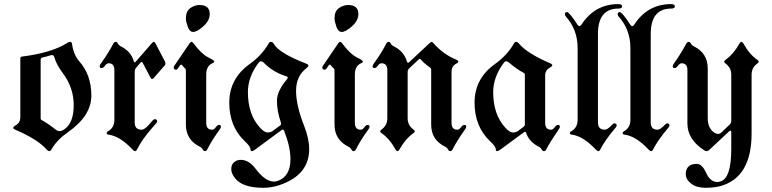

<svg xmlns="http://www.w3.org/2000/svg" viewBox="-20 -727 3763 936"><path d="M56.6 -116.2Q79.1 -128.9 79.1 -154.8V-441.4Q79.1 -450.2 86.9 -451.2Q232.4 -469.2 310.1 -519Q315.9 -522.9 322.8 -522.9Q329.6 -522.9 331.1 -513.2Q338.4 -460 366.7 -427.7Q425.3 -361.8 425.3 -261.2Q425.3 -161.6 310.5 -82Q258.3 -45.9 231.4 0.5Q226.1 9.8 220.2 9.8Q214.4 9.8 207 1.5Q163.6 -47.9 54.7 -94.7Q44.4 -99.1 44.4 -104.2Q44.4 -109.4 56.6 -116.2ZM178.2 -149.9Q178.2 -144 184.1 -141.1Q210.4 -127.4 252.9 -94.2Q261.2 -87.9 271.7 -87.9Q282.2 -87.9 295.9 -98.1Q339.4 -129.9 339.4 -214.8Q339.4 -299.8 285.6 -371.1Q254.9 -413.1 246.1 -444.3Q242.2 -458.5 235.4 -458.5Q228.5 -458.5 222.2 -456.1Q210 -451.7 187.5 -446.8Q178.2 -444.8 178.2 -435.5Z M465.8 -404.8Q465.8 -409.2 473.6 -419.9Q510.7 -471.7 532.2 -514.2Q536.6 -522.9 543.7 -522.9Q550.8 -522.9 554.7 -514.6Q558.6 -506.3 570.3 -500.5Q619.1 -475.6 632.3 -428.2Q633.8 -422.9 636.2 -422.9Q638.7 -422.9 641.6 -426.3L721.7 -518.1Q726.1 -522.9 730 -522.9Q733.9 -522.9 737.3 -516.6L783.7 -428.2Q786.6 -422.9 786.6 -417.5Q786.6 -412.1 782.2 -407.2L729.5 -346.7Q725.1 -341.8 721.2 -341.8Q717.3 -341.8 713.9 -348.1L675.8 -420.4Q673.3 -424.8 670.7 -424.8Q668 -424.8 665 -421.4L645 -398.4Q636.7 -389.2 636.7 -377.4V-129.9Q636.7 -94.7 670.4 -94.7Q684.6 -94.7 705.6 -118.7L723.6 -139.2Q729.5 -146 734.9 -146Q746.1 -146 746.1 -135.3Q746.1 -131.3 740.2 -124.5L722.2 -104Q672.4 -47.9 647.5 2.9Q644 9.8 638.7 9.8Q633.3 9.8 627 2.9Q564.5 -64 508.3 -70.8Q500 -71.8 500 -77.6Q500 -83.5 505.4 -86.4Q537.6 -104 537.6 -142.6V-384.8Q537.6 -418.5 509.8 -418.5Q500 -418.5 491.7 -406.7Q483.4 -395 474.6 -395Q465.8 -395 465.8 -404.8Z M826.7 0ZM886.2 -637.2Q886.2 -672.4 907.7 -687.5Q929.2 -702.6 952.6 -702.6Q1002.4 -702.6 1002.4 -658.7Q1002.4 -626.5 971.4 -598.9Q940.4 -571.3 921.4 -571.3Q904.3 -571.3 895.3 -596.9Q886.2 -622.6 886.2 -637.2ZM826.7 -397.9Q826.7 -401.9 829.6 -406.2L904.8 -516.6Q909.2 -522.9 913.6 -522.9Q918 -522.9 921.9 -517.6Q960.9 -464.8 994.1 -447.8Q1024.4 -432.6 1024.4 -427.5Q1024.4 -422.4 1017.1 -419.4Q985.4 -406.7 985.4 -363.3V-128.4Q985.4 -94.7 1013.7 -94.7Q1023.4 -94.7 1031.7 -106.4Q1040 -118.2 1048.3 -118.2Q1057.1 -118.2 1057.1 -108.4Q1057.1 -104 1049.3 -93.3Q1011.7 -41.5 990.7 1Q986.3 9.8 979.2 9.8Q972.2 9.8 968.3 1.5Q964.4 -6.8 952.6 -12.7Q886.2 -45.9 886.2 -119.6V-383.3Q886.2 -390.1 882.3 -393.6Q874 -400.9 867.7 -409.2Q865.7 -412.1 862.8 -412.1Q860.4 -412.1 857.4 -408.2L848.1 -394.5Q843.3 -387.2 838.4 -387.2Q826.7 -387.2 826.7 -397.9Z M1197.3 -415Q1257.3 -458 1289.6 -515.1Q1293.9 -522.9 1299.8 -522.9Q1309.6 -522.9 1314 -514.6Q1337.4 -469.7 1470.7 -417.5Q1483.4 -413.1 1483.4 -407.5Q1483.4 -401.9 1473.6 -394.5Q1423.3 -355.5 1423.3 -284.4Q1423.3 -213.4 1462.9 -112.8Q1487.3 -50.3 1487.3 0Q1487.3 127 1341.3 175.8Q1303.2 188.5 1264.2 188.5Q1162.6 188.5 1126 142.1Q1107.4 118.7 1107.4 97.4Q1107.4 76.2 1120.1 64.9Q1134.3 52.2 1152.8 52.2Q1193.4 52.2 1225.6 95.2Q1272.9 158.2 1315.4 158.2Q1325.2 158.2 1334.5 154.8Q1396 132.3 1396 48.3Q1396 -10.7 1365.2 -88.9Q1362.8 -95.2 1359.1 -95.2Q1355.5 -95.2 1352.5 -92.8L1224.6 1.5Q1213.4 9.8 1207.3 9.8Q1201.2 9.8 1201.2 1Q1201.2 -12.7 1174.3 -37.6Q1097.7 -109.4 1097.7 -226.6Q1097.7 -343.8 1197.3 -415ZM1188.5 -277.8Q1188.5 -168.9 1247.6 -104.5Q1269 -81.1 1284.2 -81.1Q1299.3 -81.1 1308.6 -87.9L1344.7 -114.7Q1350.6 -119.1 1350.6 -122.8Q1350.6 -126.5 1349.1 -130.4Q1330.1 -186.5 1330.1 -234.9Q1330.1 -283.2 1378.4 -339.8Q1382.8 -344.7 1382.8 -349.1Q1382.8 -353.5 1375 -355.5Q1312.5 -374 1264.2 -422.9Q1258.8 -428.2 1252.4 -428.2Q1246.1 -428.2 1241.2 -421.9Q1188.5 -352.5 1188.5 -277.8Z M1551.3 0ZM1610.8 -637.2Q1610.8 -672.4 1632.3 -687.5Q1653.8 -702.6 1677.2 -702.6Q1727.1 -702.6 1727.1 -658.7Q1727.1 -626.5 1696 -598.9Q1665 -571.3 1646 -571.3Q1628.9 -571.3 1619.9 -596.9Q1610.8 -622.6 1610.8 -637.2ZM1551.3 -397.9Q1551.3 -401.9 1554.2 -406.2L1629.4 -516.6Q1633.8 -522.9 1638.2 -522.9Q1642.6 -522.9 1646.5 -517.6Q1685.5 -464.8 1718.8 -447.8Q1749 -432.6 1749 -427.5Q1749 -422.4 1741.7 -419.4Q1710 -406.7 1710 -363.3V-128.4Q1710 -94.7 1738.3 -94.7Q1748 -94.7 1756.3 -106.4Q1764.6 -118.2 1772.9 -118.2Q1781.7 -118.2 1781.7 -108.4Q1781.7 -104 1773.9 -93.3Q1736.3 -41.5 1715.3 1Q1710.9 9.8 1703.9 9.8Q1696.8 9.8 1692.9 1.5Q1689 -6.8 1677.2 -12.7Q1610.8 -45.9 1610.8 -119.6V-383.3Q1610.8 -390.1 1606.9 -393.6Q1598.6 -400.9 1592.3 -409.2Q1590.3 -412.1 1587.4 -412.1Q1585 -412.1 1582 -408.2L1572.8 -394.5Q1567.9 -387.2 1563 -387.2Q1551.3 -387.2 1551.3 -397.9Z M1796.4 -404.8Q1796.4 -409.2 1804.2 -419.9Q1841.8 -471.7 1862.8 -514.2Q1867.2 -522.9 1874.3 -522.9Q1881.3 -522.9 1885.3 -514.6Q1889.2 -506.3 1900.9 -500.5Q1949.7 -476.1 1963.4 -427.7Q1965.8 -420.9 1968.8 -420.9Q1971.7 -420.9 1974.6 -423.8L2076.7 -519Q2081.1 -522.9 2084.5 -522.9Q2087.9 -522.9 2090.8 -519Q2139.6 -462.9 2201.2 -437.5Q2214.4 -432.1 2214.4 -426.8Q2214.4 -421.4 2203.1 -416Q2181.2 -404.8 2181.2 -376V-128.4Q2181.2 -94.7 2209 -94.7Q2218.8 -94.7 2227.1 -106.4Q2235.4 -118.2 2244.1 -118.2Q2252.9 -118.2 2252.9 -108.4Q2252.9 -104 2245.1 -93.3Q2208 -41.5 2186.5 1Q2182.1 9.8 2175 9.8Q2168 9.8 2164.1 1.5Q2160.2 -6.8 2148.4 -12.7Q2082 -45.9 2082 -119.6V-387.2Q2082 -394 2077.1 -397.5Q2046.9 -418 2031.2 -437.5Q2029.3 -439.9 2026.6 -439.9Q2023.9 -439.9 2021.5 -437.5L1975.6 -394.5Q1967.3 -386.7 1967.3 -376.5V-149.9Q1967.3 -115.7 1996.6 -94.7Q2002 -90.8 2002 -86.7Q2002 -82.5 1995.6 -78.1Q1955.6 -49.3 1927.7 1Q1922.9 9.8 1917.7 9.8Q1912.6 9.8 1907.7 1Q1878.9 -51.3 1839.8 -78.1Q1833.5 -82.5 1833.5 -86.7Q1833.5 -90.8 1838.9 -94.7Q1868.2 -115.2 1868.2 -149.9V-384.8Q1868.2 -418.5 1839.8 -418.5Q1830.1 -418.5 1821.8 -406.7Q1813.5 -395 1804.9 -395Q1796.4 -395 1796.4 -404.8Z M2393.1 -415Q2453.1 -458 2485.4 -515.1Q2489.7 -522.9 2496.3 -522.9Q2502.9 -522.9 2509.8 -514.6Q2550.3 -466.3 2662.1 -418.5Q2672.4 -414.1 2672.4 -408.9Q2672.4 -403.8 2660.2 -397Q2637.7 -384.3 2637.7 -358.4V-128.4Q2637.7 -94.7 2666 -94.7Q2675.8 -94.7 2684.1 -106.4Q2692.4 -118.2 2700.7 -118.2Q2709.5 -118.2 2709.5 -108.4Q2709.5 -104 2701.7 -93.3Q2661.6 -34.7 2643.1 1Q2638.7 9.8 2631.6 9.8Q2624.5 9.8 2620.6 1.5Q2616.7 -6.8 2605 -12.7Q2559.1 -36.1 2544.4 -80.1Q2543 -84.5 2540 -84.5Q2537.1 -84.5 2533.2 -81.5L2420.4 1.5Q2409.2 9.8 2403.1 9.8Q2397 9.8 2397 1Q2397 -12.7 2370.1 -37.6Q2293.5 -109.4 2293.5 -226.6Q2293.5 -343.8 2393.1 -415ZM2384.3 -277.8Q2384.3 -168.9 2443.4 -104.5Q2464.8 -81.1 2480 -81.1Q2495.1 -81.1 2504.4 -87.9L2533.2 -109.4Q2538.6 -113.3 2538.6 -119.6V-363.3Q2538.6 -369.1 2532.7 -372.1Q2501 -388.2 2460 -422.9Q2453.6 -428.2 2447.8 -428.2Q2441.9 -428.2 2437 -421.9Q2384.3 -352.5 2384.3 -277.8Z M2733.9 -658.7Q2733.9 -668 2744.1 -668Q2755.4 -668 2794.4 -607.9Q2799.8 -599.6 2804.9 -599.6Q2810.1 -599.6 2814.5 -606.9Q2879.9 -707 2994.1 -707Q3012.7 -707 3012.7 -696Q3012.7 -685.1 2994.1 -685.1Q2895 -685.1 2895 -561V-129.9Q2895 -94.7 2928.7 -94.7Q2941.4 -94.7 2963.9 -118.7Q2970.2 -125.5 2975.1 -125.5Q2986.3 -125.5 2986.3 -115.2Q2986.3 -110.8 2980.5 -104Q2929.7 -44.4 2905.8 2.9Q2902.3 9.8 2897 9.8Q2891.6 9.8 2885.3 2.9Q2822.8 -64 2766.6 -70.8Q2758.3 -71.8 2758.3 -77.6Q2758.3 -83.5 2763.7 -86.4Q2795.9 -104 2795.9 -142.6V-492.2Q2795.9 -582.5 2739.3 -645.5Q2733.9 -650.9 2733.9 -658.7Z M2991.2 -658.7Q2991.2 -668 3001.5 -668Q3012.7 -668 3051.8 -607.9Q3057.1 -599.6 3062.3 -599.6Q3067.4 -599.6 3071.8 -606.9Q3137.2 -707 3251.5 -707Q3270 -707 3270 -696Q3270 -685.1 3251.5 -685.1Q3152.3 -685.1 3152.3 -561V-129.9Q3152.3 -94.7 3186 -94.7Q3198.7 -94.7 3221.2 -118.7Q3227.5 -125.5 3232.4 -125.5Q3243.7 -125.5 3243.7 -115.2Q3243.7 -110.8 3237.8 -104Q3187 -44.4 3163.1 2.9Q3159.7 9.8 3154.3 9.8Q3148.9 9.8 3142.6 2.9Q3080.1 -64 3023.9 -70.8Q3015.6 -71.8 3015.6 -77.6Q3015.6 -83.5 3021 -86.4Q3053.2 -104 3053.2 -142.6V-492.2Q3053.2 -582.5 2996.6 -645.5Q2991.2 -650.9 2991.2 -658.7Z M3259.3 -404.8Q3259.3 -409.2 3267.1 -419.9Q3294.9 -458.5 3325.7 -514.2Q3330.6 -522.9 3337.4 -522.9Q3344.2 -522.9 3348.1 -514.6Q3352.1 -506.3 3363.8 -500.5Q3430.2 -467.3 3430.2 -393.6V-151.4Q3430.2 -103 3460.9 -81.1Q3470.7 -74.2 3480 -74.2Q3489.3 -74.2 3497.1 -81.5L3537.1 -119.6Q3544.9 -127 3544.9 -138.2V-363.3Q3544.9 -397.5 3515.6 -418.5Q3510.3 -422.4 3510.3 -426.3Q3510.3 -430.2 3516.6 -435.1Q3556.6 -463.9 3584.5 -514.2Q3589.4 -522.9 3594.2 -522.9Q3599.1 -522.9 3604.5 -514.2Q3633.3 -461.9 3672.4 -435.1Q3678.7 -430.7 3678.7 -426.8Q3678.7 -422.9 3673.3 -418.5Q3644 -397.9 3644 -363.3V-76.2Q3644 136.7 3493.7 179.7Q3462.9 188.5 3419.2 188.5Q3375.5 188.5 3349.4 168Q3323.2 147.5 3323.2 122.3Q3323.2 97.2 3336.9 84.5Q3350.6 71.8 3376.7 71.8Q3402.8 71.8 3422.6 116Q3442.4 160.2 3477.5 160.2Q3482.4 160.2 3489.7 158.2Q3544.9 145.5 3544.9 -1V-80.1Q3544.9 -90.3 3541.7 -90.3Q3538.6 -90.3 3533.7 -85.9L3436.5 4.9Q3431.2 9.8 3425.3 9.8Q3419.4 9.8 3414.1 6.3Q3331.1 -46.4 3331.1 -125V-384.8Q3331.1 -418.5 3303.2 -418.5Q3293.5 -418.5 3285.2 -406.7Q3276.9 -395 3268.1 -395Q3259.3 -395 3259.3 -404.8Z"/></svg>

Font: UnifrakturMaguntia21
Style: Book
Weight: 400
Designer: j. 'mach' wust, Gerrit Ansmann, Georg Duffner, based on a font by Peter Wiegel, original typeface by Carl Albert Fahrenw
Version: Version 2017-03-19